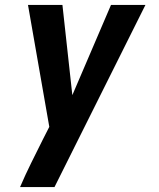

<svg xmlns="http://www.w3.org/2000/svg" viewBox="-20 -540 640 775"><path d="M61 215Q82 166 105.5 118.5Q129 71 153 23L179 -28L93 -520H232L272 -156L428 -520H567L200 215Z"/></svg>

Font: Iosevka XBd Ex Obl
Style: Regular
Weight: 800
Width: 7
Italic angle: -9°
Monospace: yes
Designer: Belleve Invis
Foundry: Belleve Invis
Version: Version 32.5.0; ttfautohint (v1.8.4)